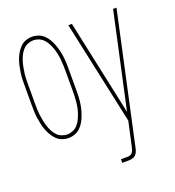

<svg xmlns="http://www.w3.org/2000/svg" viewBox="-135 -634 869 955"><g transform="rotate(-20 300.0 -156.5)"><path d="M141 8Q124 8 107.5 2Q91 -4 79 -16Q67 -28 58 -43Q49 -58 43 -74.5Q37 -91 33.5 -107.5Q30 -124 27.5 -141Q25 -158 24.5 -175.5Q24 -193 24 -210V-310Q24 -327 24.5 -344.5Q25 -362 27.5 -379Q30 -396 33.5 -412.5Q37 -429 43 -445.5Q49 -462 58 -477Q67 -492 79 -504Q91 -516 107.5 -522Q124 -528 141 -528Q158 -528 174.5 -522Q191 -516 203.5 -504Q216 -492 224.5 -477Q233 -462 239 -445.5Q245 -429 249 -412.5Q253 -396 255 -379Q257 -362 257.5 -344.5Q258 -327 258 -310V-210Q258 -193 257.5 -175.5Q257 -158 255 -141Q253 -124 249 -107.5Q245 -91 239 -74.5Q233 -58 224.5 -43Q216 -28 203.5 -16Q191 -4 174.5 2Q158 8 141 8ZM349 215V196H385Q393 196 400.5 192.5Q408 189 412 182Q416 175 418 167Q420 159 422 151L449 28L331 -520H350L458 -15L568 -520H586L439 156Q439 156 439 156Q439 156 439 156V157Q437 168 434 178.5Q431 189 424.5 198Q418 207 407 211Q396 215 385 215ZM141 -11Q156 -11 170.5 -17Q185 -23 195.5 -34.5Q206 -46 213 -60Q220 -74 225 -88.5Q230 -103 233 -118Q236 -133 237.5 -148.5Q239 -164 239.5 -179.5Q240 -195 240 -210V-310Q240 -325 239.5 -340.5Q239 -356 237.5 -371.5Q236 -387 233 -402Q230 -417 225 -431.5Q220 -446 213 -460Q206 -474 195.5 -485.5Q185 -497 170.5 -503Q156 -509 141 -509Q126 -509 111.5 -503Q97 -497 86.5 -485.5Q76 -474 69 -460Q62 -446 57.5 -431.5Q53 -417 50 -402Q47 -387 45 -371.5Q43 -356 42.5 -340.5Q42 -325 42 -310V-210Q42 -195 42.5 -179.5Q43 -164 45 -148.5Q47 -133 50 -118Q53 -103 57.5 -88.5Q62 -74 69 -60Q76 -46 86.5 -34.5Q97 -23 111.5 -17Q126 -11 141 -11Z"/></g></svg>

Font: Iosevka SS04 Thin Extended
Style: Regular
Weight: 100
Width: 7
Monospace: yes
Designer: Belleve Invis
Foundry: Belleve Invis
Version: Version 19.0.0; ttfautohint (v1.8.4)